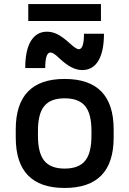

<svg xmlns="http://www.w3.org/2000/svg" viewBox="-20 -921 640 951"><path d="M300 10Q58 10 58 -240V-280Q58 -530 300 -530Q543 -530 543 -280V-240Q543 10 300 10ZM300 -86Q370 -86 401.5 -124.5Q433 -163 433 -248V-273Q433 -358 401.5 -396Q370 -434 300 -434Q231 -434 199.5 -396Q168 -358 168 -273V-248Q168 -163 199.5 -124.5Q231 -86 300 -86ZM387 -574Q362 -574 335.5 -587Q309 -600 274 -632Q258 -648 247.5 -654.5Q237 -661 230 -661Q204 -661 204 -584H105Q105 -672 133 -718Q161 -764 213 -764Q239 -764 265 -751Q291 -738 326 -706Q358 -677 370 -677Q396 -677 396 -754H495Q495 -667 467.5 -620.5Q440 -574 387 -574ZM120 -817V-901H480V-817Z"/></svg>

Font: M PLUS Code Latin 60 Medium
Style: Regular
Weight: 500
Width: 7
Monospace: yes
Designer: Coji Morishita
Foundry: UNDERFOREST DESIGN
Version: Version 1.005; ttfautohint (v1.8.3)